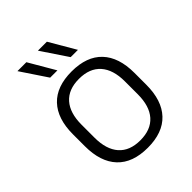

<svg xmlns="http://www.w3.org/2000/svg" viewBox="-199 -790 910 910"><g transform="rotate(-45 256.5 -335.0)"><path d="M256.5 12Q155.5 12 103 -43.8Q50.5 -99.5 50.5 -204.5V-284Q50.5 -388.5 103 -444Q155.5 -499.5 256.5 -499.5Q357.5 -499.5 410 -444Q462.5 -388.5 462.5 -284V-204.5Q462.5 -99.5 410 -43.8Q357.5 12 256.5 12ZM256.5 -38Q327.5 -38 364.8 -80Q402 -122 402 -201V-287.5Q402 -366 364.8 -408Q327.5 -450 256.5 -450Q185.5 -450 148.5 -408Q111.5 -366 111.5 -287.5V-201Q111.5 -122 148.5 -80Q185.5 -38 256.5 -38ZM136 -682 212.5 -551V-550.5H164L76.5 -681.5V-682ZM273.5 -682 350 -551V-550.5H301.5L214 -681V-682Z"/></g></svg>

Font: Anek Latin Light
Style: Regular
Weight: 300
Designer: Yesha Goshar
Foundry: Ek Type
Version: Version 1.003